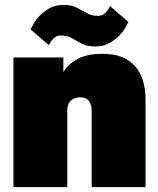

<svg xmlns="http://www.w3.org/2000/svg" viewBox="-20 -765 645 785"><path d="M35 0V-530H239V-470Q257 -501 295.5 -523Q334 -545 400 -545Q485 -545 530 -497Q575 -449 575 -355V0H355V-310Q355 -336 344 -351.5Q333 -367 310 -367Q291 -367 278.5 -360Q266 -353 260.5 -340.5Q255 -328 255 -310V0ZM430 -740 505 -675Q498 -661 490.5 -648.5Q483 -636 473 -625Q456 -606 430.5 -590.5Q405 -575 370 -575Q337 -575 315.5 -586Q294 -597 274.5 -608.5Q255 -620 230 -620Q216 -620 207 -614Q198 -608 192 -600Q188 -596 185 -590.5Q182 -585 180 -580L105 -645Q112 -659 119.5 -671.5Q127 -684 137 -695Q154 -714 179 -729.5Q204 -745 240 -745Q273 -745 294.5 -733.5Q316 -722 335.5 -711Q355 -700 380 -700Q393 -700 402.5 -706Q412 -712 418 -720Q422 -725 425 -730Q428 -735 430 -740Z"/></svg>

Font: Golos Text Black
Style: Regular
Weight: 900
Designer: A.Korolkova, Vitaly Kuzmin
Foundry: ParaType Ltd
Version: Version 2.004